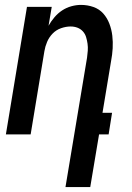

<svg xmlns="http://www.w3.org/2000/svg" viewBox="-20 -548 540 783"><path d="M247 215 335 -313Q337 -327 338 -341.5Q339 -356 337 -370Q335 -384 331 -397Q327 -410 318 -420Q309 -430 296 -435Q283 -440 268 -440Q249 -440 229 -433Q209 -426 194.5 -411Q180 -396 172 -377Q164 -358 161 -339L105 0H4L90 -520H191L178 -443Q188 -461 202 -477.5Q216 -494 233.5 -505.5Q251 -517 271 -522.5Q291 -528 310 -528Q337 -528 361 -519.5Q385 -511 401 -493Q417 -475 426 -451.5Q435 -428 438 -402.5Q441 -377 439.5 -351Q438 -325 433 -299L398 -88H437L423 0H384L348 215Z"/></svg>

Font: Iosevka Term Curly SmBd Obl
Style: Regular
Weight: 600
Italic angle: -9°
Designer: Belleve Invis
Foundry: Belleve Invis
Version: Version 32.3.0